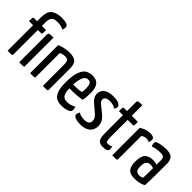

<svg xmlns="http://www.w3.org/2000/svg" viewBox="62 -1515 2300 2300"><g transform="rotate(45 1212.0 -364.5)"><path d="M31 -500H79V-561Q79 -667 128.5 -703Q178 -739 259 -739Q374 -739 374 -690Q374 -664 365 -643Q321 -666 262 -666Q230 -666 208.5 -659Q187 -652 173.5 -629Q160 -606 160 -562V-500H230Q230 -467 229 -453.5Q228 -440 224.5 -436Q221 -432 213 -432H160V-16Q160 -12 157 -6Q154 0 143 0H79V-432H10Q10 -468 11 -480Q12 -492 16 -496Q20 -500 31 -500ZM275 0V-463Q275 -482 281.5 -489.5Q288 -497 303.5 -498.5Q319 -500 357 -500V-16Q357 -7 353.5 -4Q350 -1 330 -0.5Q310 0 275 0Z M619 -510Q697 -510 728 -479.5Q759 -449 759 -376V-16Q759 -7 755 -4Q751 -1 730.5 -0.5Q710 0 676 0V-352Q676 -402 664 -421Q652 -440 616 -440Q573 -440 541 -422V-16Q541 -7 537 -4Q533 -1 513 -0.5Q493 0 460 0V-476Q491 -490 536 -500Q581 -510 619 -510Z M1129 -100Q1136 -78 1136 -45Q1136 -22 1095.5 -6Q1055 10 998 10Q947 10 912.5 -9Q878 -28 858 -79Q838 -130 838 -224Q838 -341 862.5 -404Q887 -467 925 -488.5Q963 -510 1015 -510Q1142 -510 1142 -350Q1142 -270 1131 -220Q1050 -204 921 -204Q924 -126 945.5 -97Q967 -68 1015 -68Q1075 -68 1129 -100ZM921 -269Q1012 -267 1059 -280Q1064 -303 1064 -340Q1063 -396 1051 -417.5Q1039 -439 1006 -439Q930 -439 921 -269Z M1200 -392Q1200 -447 1241.5 -478.5Q1283 -510 1364 -510Q1432 -510 1460.5 -492Q1489 -474 1489 -454Q1489 -433 1472 -413Q1428 -440 1373 -440Q1337 -440 1315.5 -427Q1294 -414 1294 -391Q1294 -376 1302 -362.5Q1310 -349 1334 -329L1427 -254Q1460 -222 1473.5 -194Q1487 -166 1487 -129Q1487 -63 1442.5 -26.5Q1398 10 1321 10Q1266 10 1232.5 -3Q1199 -16 1199 -40Q1199 -64 1214 -87Q1255 -63 1313 -63Q1395 -63 1395 -124Q1395 -168 1355 -203L1258 -286Q1200 -333 1200 -392Z M1551 -500H1602V-652Q1602 -666 1608.5 -671.5Q1615 -677 1629.5 -678.5Q1644 -680 1682 -680V-500H1786Q1786 -473 1785 -456Q1784 -439 1780.5 -435Q1777 -431 1769 -431H1682V-139Q1682 -98 1688.5 -78.5Q1695 -59 1719 -59Q1744 -59 1777 -74Q1783 -54 1783 -34Q1783 10 1697 10Q1656 10 1635.5 -7.5Q1615 -25 1608.5 -56.5Q1602 -88 1602 -139V-431H1534Q1534 -458 1535 -474.5Q1536 -491 1539.5 -495.5Q1543 -500 1551 -500Z M1988 -510Q2058 -510 2058 -468Q2058 -443 2049 -421Q2028 -433 2001 -433Q1963 -433 1934 -410V-16Q1934 -7 1930 -4Q1926 -1 1906 -0.5Q1886 0 1852 0V-465Q1916 -510 1988 -510Z M2381 -24Q2325 10 2237 10Q2195 10 2165.5 -1Q2136 -12 2117.5 -45Q2099 -78 2099 -142Q2099 -237 2135.5 -271.5Q2172 -306 2233 -306Q2280 -306 2306 -293V-372Q2306 -406 2291 -419Q2276 -432 2244 -432Q2167 -432 2111 -409Q2100 -430 2100 -456Q2100 -476 2111 -483Q2126 -493 2169 -501.5Q2212 -510 2264 -510Q2329 -510 2358 -482Q2387 -454 2387 -388V-335Q2387 -115 2381 -24ZM2259 -246Q2223 -246 2203 -225Q2183 -204 2183 -144Q2183 -93 2199.5 -75.5Q2216 -58 2250 -58Q2285 -58 2303 -74Q2306 -108 2306 -236Q2287 -246 2259 -246Z"/></g></svg>

Font: Yanone Kaffeesatz
Style: Regular
Weight: 400
Designer: Yanone (Cyrillic: Daniel Pouzeot & Huerta Tipografica)
Foundry: Yanone
Version: Version 1.100;PS 001.100;hotconv 1.0.70;makeotf.lib2.5.58329